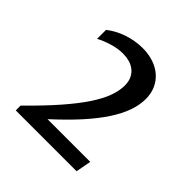

<svg xmlns="http://www.w3.org/2000/svg" viewBox="-136 -828 680 680"><g transform="rotate(45 204.0 -488.0)"><path d="M39.1 -274.9Q98.6 -333.5 138.9 -379.6Q179.2 -425.8 203.9 -463.1Q228.5 -500.5 239.3 -530.5Q250 -560.5 250 -586.4Q250 -606.9 242.9 -621.3Q235.8 -635.7 224.1 -644.8Q212.4 -653.8 197.3 -658Q182.1 -662.1 166 -662.1Q140.1 -662.1 112.1 -653.6Q84 -645 63.5 -633.8V-678.7Q77.1 -689.5 93.5 -698.2Q109.9 -707 127.7 -712.9Q145.5 -718.8 164.1 -721.9Q182.6 -725.1 201.2 -725.1Q230.5 -725.1 255.4 -716.8Q280.3 -708.5 298.3 -692.9Q316.4 -677.2 326.4 -655Q336.4 -632.8 336.4 -605Q336.4 -575.2 325 -542.7Q313.5 -510.3 289.6 -473.6Q265.6 -437 228.8 -396.2Q191.9 -355.5 140.6 -308.6H354.5L343.8 -251H39.1Z"/></g></svg>

Font: Proza Libre
Style: Regular
Weight: 400
Designer: Jasper de Waard
Foundry: Jasper de Waard
Version: Version 1.000; ttfautohint (v1.4.1.8-43bc)